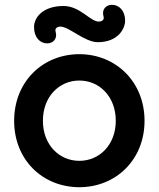

<svg xmlns="http://www.w3.org/2000/svg" viewBox="-20 -771 662 801"><path d="M311 -545C159 -545 39 -431 39 -267C39 -103 159 10 311 10C462 10 583 -103 583 -267C583 -431 462 -545 311 -545ZM311 -100C227 -100 159 -167 159 -267C159 -368 227 -435 311 -435C395 -435 463 -368 463 -267C463 -167 395 -100 311 -100ZM212 -639C208 -652 218 -660 232 -660C268 -660 333 -595 388 -595C472 -595 502 -651 502 -685C502 -726 477 -751 447 -751C423 -751 403 -732 412 -702C416 -689 406 -681 392 -681C356 -681 314 -746 245 -746C161 -746 122 -700 122 -658C122 -615 147 -590 177 -590C201 -590 221 -609 212 -639Z"/></svg>

Font: Hotpoint
Style: Bold
Weight: 700
Designer: Andrew Paglinawan, Luciano Perondi, Riccardo Olocco
Foundry: CAST Cooperativa Anonima Servizi Tipografici
Version: Version 1.000;PS 2.1;hotconv 16.6.51;makeotf.lib2.5.65220